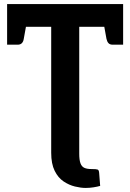

<svg xmlns="http://www.w3.org/2000/svg" viewBox="-20 -744 641 945"><path d="M232 -14V-612H15V-724H586V-612H370V0ZM401 181Q378 181 349 174Q320 167 293 149Q266 131 249 96.5Q232 62 232 8V-73H370V13Q370 43 376 59.5Q382 76 395 82Q408 88 430 88Q454 88 460.5 90.5Q467 93 468 107L473 171Q459 175 440 178Q421 181 401 181ZM489 -636 586 -612V-524H535Q521 -524 514 -531.5Q507 -539 504 -553ZM112 -636 97 -553Q95 -539 87.5 -531.5Q80 -524 67 -524H15V-612Z"/></svg>

Font: Aleo
Style: Bold
Weight: 700
Designer: Alessio Laiso
Foundry: Alessio Laiso
Version: Version 2.001;gftools[0.9.29]